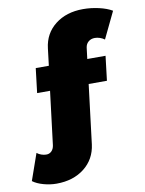

<svg xmlns="http://www.w3.org/2000/svg" viewBox="-208 -822 829 1097"><g transform="rotate(-10 206.0 -274.0)"><path d="M334 -532 326 -467H432L415 -325H309L267 18Q256 103 191.5 153.5Q127 204 30 204Q-7 204 -45 193.5Q-83 183 -107 165L-53 11Q-42 20 -27.5 25Q-13 30 -1 30Q18 31 31 18.5Q44 6 47 -16L85 -325H10L27 -467H103L115 -566Q125 -651 189.5 -701.5Q254 -752 351 -752Q397 -752 443 -741.5Q489 -731 519 -713L445 -559Q433 -568 418 -573Q403 -578 389 -578Q367 -578 352 -565.5Q337 -553 334 -532Z"/></g></svg>

Font: Gontserrat Black
Style: Regular
Weight: 900
Designer: Julieta Ulanovsky
Foundry: Julieta Ulanovsky
Version: Version 6.001